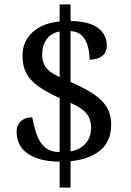

<svg xmlns="http://www.w3.org/2000/svg" viewBox="-20 -780 599 879"><path d="M253 -40Q206 -40 169.5 -49.5Q133 -59 107.5 -76.5Q82 -94 69 -119.5Q56 -145 56 -176Q56 -196 64.5 -211Q73 -226 89 -234.5Q105 -243 128 -243Q135 -202 147.5 -165.5Q160 -129 185 -106.5Q210 -84 253 -84V-331Q191 -359 153.5 -386.5Q116 -414 99.5 -447Q83 -480 83 -524Q83 -569 104 -602.5Q125 -636 163 -656.5Q201 -677 253 -682V-760H303V-684Q363 -683 399.5 -668Q436 -653 452.5 -628Q469 -603 469 -572Q469 -540 447.5 -523.5Q426 -507 390 -507Q390 -536 383 -565Q376 -594 357.5 -614.5Q339 -635 303 -638V-405Q348 -385 382.5 -365.5Q417 -346 441 -323.5Q465 -301 477 -273.5Q489 -246 489 -210Q489 -135 440.5 -93Q392 -51 303 -42V79H253ZM303 -87Q348 -95 372.5 -123.5Q397 -152 397 -195Q397 -235 376 -260.5Q355 -286 303 -309ZM253 -636Q213 -628 193 -599.5Q173 -571 173 -532Q173 -504 182 -485Q191 -466 209 -452.5Q227 -439 253 -427Z"/></svg>

Font: Noto Serif Georgian
Style: Regular
Weight: 400
Designer: Monotype Design Team, Akaki Razmadze
Foundry: Google LLC
Version: Version 2.002